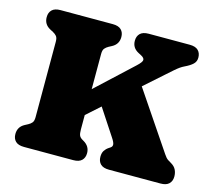

<svg xmlns="http://www.w3.org/2000/svg" viewBox="-100 -825 1067 949"><g transform="rotate(15 433.0 -350.0)"><path d="M347 -157Q347 -135 351.5 -125.2Q356 -115.5 368.5 -108.5L374.5 -105Q407 -86 407 -51Q407 -27.5 393 -13.8Q379 0 349.5 0H97.5Q68 0 54 -13.8Q40 -27.5 40 -51Q40 -88 73 -105.5L89 -114Q100.5 -120 107.8 -128.8Q115 -137.5 115 -157V-543Q115 -562.5 107.8 -571.2Q100.5 -580 89 -586L73 -594.5Q40 -612 40 -649Q40 -672.5 54 -686.2Q68 -700 97.5 -700H364.5Q394 -700 408 -686.2Q422 -672.5 422 -649Q422 -612 389 -594.5L373 -586Q362 -580 354.5 -571.2Q347 -562.5 347 -543V-362.5L531 -533.5Q556.5 -557 556.2 -567.8Q556 -578.5 540 -587L524 -595.5Q491 -613 491 -649Q491 -672.5 505 -686.2Q519 -700 548.5 -700H758.5Q788 -700 802 -686.2Q816 -672.5 816 -649Q816 -629 802 -615.8Q788 -602.5 761.5 -590Q750 -584.5 740 -577.5Q730 -570.5 715.5 -558Q701 -545.5 676.5 -523.5L582.5 -440L781.5 -145.5Q793 -128 802.8 -121.8Q812.5 -115.5 820.5 -111Q838.5 -100.5 846 -85Q853.5 -69.5 853.5 -51Q853.5 -27.5 839.5 -13.8Q825.5 0 796 0H532.5Q503 0 489 -13.8Q475 -27.5 475 -51Q475 -70.5 482.8 -82.5Q490.5 -94.5 502.5 -102.5L511.5 -108.5Q521.5 -115 520.5 -126Q519.5 -137 506 -157L417 -292.5L347 -230Z"/></g></svg>

Font: Fraunces 9pt SuperSoft Black
Style: Regular
Weight: 900
Version: Version 1.000;[b76b70a41]